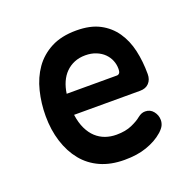

<svg xmlns="http://www.w3.org/2000/svg" viewBox="-105 -671 810 792"><g transform="rotate(-20 300.0 -275.0)"><path d="M460 -149Q482 -149 495.5 -132Q509 -115 509 -94Q509 -82 504 -71Q499 -60 484 -46Q468 -32 450 -22Q432 -12 410.5 -4.5Q389 3 365 6.5Q341 10 313 10Q253 10 207.5 -10.5Q162 -31 131.5 -68.5Q101 -106 84.5 -158Q68 -210 68 -271Q68 -327 81 -379.5Q94 -432 122 -472Q150 -512 195.5 -536Q241 -560 307 -560Q368 -560 409 -538.5Q450 -517 475.5 -480Q501 -443 512 -394.5Q523 -346 523 -290Q523 -266 509 -251Q495 -236 470 -236H180Q185 -200 197.5 -174Q210 -148 228 -131.5Q246 -115 268.5 -107Q291 -99 317 -99Q357 -99 385 -111.5Q413 -124 427 -136Q436 -143 443.5 -146Q451 -149 460 -149ZM181 -328H403Q408 -328 412.5 -333Q417 -338 417 -353Q417 -371 410 -388.5Q403 -406 389 -420Q375 -434 354 -442.5Q333 -451 307 -451Q280 -451 258.5 -442Q237 -433 221 -417Q205 -401 195 -378.5Q185 -356 181 -328Z"/></g></svg>

Font: Maple Mono SemiBold
Style: Regular
Weight: 600
Monospace: yes
Designer: subframe7536
Version: Version 7.000